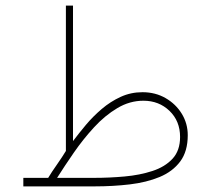

<svg xmlns="http://www.w3.org/2000/svg" viewBox="-20 -663 751 683"><path d="M151.4 -30.3Q163.6 -50.8 182.9 -78.1Q202.1 -105.5 214.4 -126V-643.1H239.7V-161.1Q260.3 -188.5 285.6 -218.8Q311 -249 342 -275.4Q373 -301.8 409.2 -318.4Q445.3 -335 486.8 -335Q532.7 -335 569.1 -314Q605.5 -293 626.7 -258.3Q647.9 -223.6 647.9 -182.1Q647.9 -124.5 621.1 -88.6Q594.2 -52.7 547.9 -33.4Q501.5 -14.2 441.9 -7.1Q382.3 0 316.9 0H63V-30.3ZM490.2 -304.7Q441.4 -304.7 397.2 -278.3Q353 -252 314.5 -210Q275.9 -168 242.9 -120.4Q210 -72.8 183.1 -30.3H314.9Q369.1 -30.3 423.1 -35.2Q477.1 -40 522 -54.7Q566.9 -69.3 593.8 -98.4Q620.6 -127.4 620.6 -175.8Q620.6 -232.4 583 -268.6Q545.4 -304.7 490.2 -304.7Z"/></svg>

Font: Vazirmatn FD Thin
Style: Regular
Weight: 100
Designer: Saber Rastikerdar
Foundry: Saber Rastikerdar
Version: Version 33.003